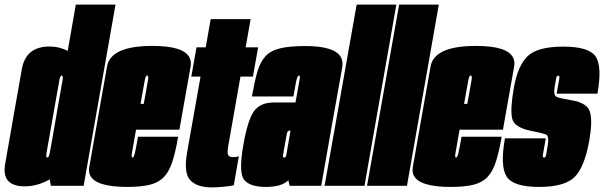

<svg xmlns="http://www.w3.org/2000/svg" viewBox="-51 -805 2618 832"><path d="M169.5 0 164.5 -27.5Q110 2.5 57 2.5Q4 2.5 -17.5 -23.5Q-37 -48 -28.5 -95.5Q-11.5 -193 7.5 -301Q26.5 -409 43.8 -506.2Q61 -603.5 164 -603.5Q206 -603.5 242.5 -584.5L277.5 -785H449.5L311.5 0ZM177 -211 204.5 -369.5Q206 -377 207 -383.5L220.5 -460Q222.5 -475 218 -477Q217.5 -477.5 216.5 -477.5Q209.5 -477.5 205.8 -455Q202 -432.5 178.5 -301Q155 -167 151 -144.5Q147.5 -125 152.5 -122.5Q153 -122 154 -122Q161 -122 165 -144.5Q168.5 -163 177 -211Z M500.5 5Q362 5 339 -46.5Q332.5 -61.5 336 -81.5Q351 -168 374 -298Q397 -428 412.8 -517Q428.5 -606 609.5 -606Q747.5 -606 771 -554Q778.5 -538 775 -517Q759 -428 737 -303Q731.5 -271 726.5 -243H538.5Q523.5 -160 521 -143.5Q517.5 -124.5 522 -122Q522.5 -122 523 -122Q528.5 -122 533 -140Q537.5 -158 547 -212.5H721Q709.5 -146.5 695.8 -104Q682 -61.5 659.2 -37.8Q636.5 -14 598.5 -4.5Q560.5 5 500.5 5ZM558 -355H572Q586.5 -435 590 -455.5Q593.5 -475 588.5 -477.5Q588 -478 587 -478Q580 -478 576 -455.5Q573 -438 558 -355Z M866 7Q803 7 773.5 -24Q744 -55 760 -146L818 -473H778L800.5 -600H840.5L862 -722H1035L1013.5 -600H1067.5L1045 -473H991L938.5 -175Q932.5 -142 938 -133Q943.5 -124 956.5 -124Q974.5 -124 984 -128L962 -2Q914 7 866 7Z M1204 0 1198.5 -24Q1170 5 1101 5Q1033 5 1007.5 -25Q982 -55 1003.5 -177Q1022.5 -286 1049.8 -323.5Q1077 -361 1137 -361H1229.5L1233.5 -383.5Q1244.5 -445 1247.5 -461.5Q1250 -475 1246 -477Q1245.5 -477.5 1244.5 -477.5Q1241 -477.5 1238 -471.8Q1235 -466 1231.2 -446.8Q1227.5 -427.5 1220.5 -387H1040.5Q1052 -451.5 1064.2 -494Q1076.5 -536.5 1099 -561Q1121.5 -585.5 1162.5 -595.5Q1203.5 -605.5 1272 -605.5Q1403 -605.5 1427.5 -554.5Q1436 -536.5 1432 -512.5Q1415 -419.5 1389.5 -275.5L1341 0ZM1189.5 -132.5 1208 -239H1204.5Q1194 -239 1191.8 -225Q1189.5 -211 1183.5 -179Q1177.5 -145 1175.5 -133.5Q1174 -125.5 1177 -123Q1178.5 -122 1180.5 -122Q1187 -122 1189.5 -132.5Z M1355.5 0 1494.5 -785H1666.5L1528.5 0Z M1539.5 0 1678.5 -785H1850.5L1712.5 0Z M1902.5 5Q1764 5 1741 -46.5Q1734.5 -61.5 1738 -81.5Q1753 -168 1776 -298Q1799 -428 1814.8 -517Q1830.5 -606 2011.5 -606Q2149.5 -606 2173 -554Q2180.5 -538 2177 -517Q2161 -428 2139 -303Q2133.5 -271 2128.5 -243H1940.5Q1925.5 -160 1923 -143.5Q1919.5 -124.5 1924 -122Q1924.5 -122 1925 -122Q1930.5 -122 1935 -140Q1939.5 -158 1949 -212.5H2123Q2111.5 -146.5 2097.8 -104Q2084 -61.5 2061.2 -37.8Q2038.5 -14 2000.5 -4.5Q1962.5 5 1902.5 5ZM1960 -355H1974Q1988.5 -435 1992 -455.5Q1995.5 -475 1990.5 -477.5Q1990 -478 1989 -478Q1982 -478 1978 -455.5Q1975 -438 1960 -355Z M2285 5Q2174 5 2144.8 -39.2Q2115.5 -83.5 2137 -205.5H2314Q2303.5 -146 2301.5 -134Q2300 -125.5 2303.5 -123Q2304.5 -122 2306.5 -122Q2313.5 -122 2315.5 -134Q2317.5 -146 2322 -172Q2330 -217 2313.8 -222.8Q2297.5 -228.5 2248 -238.5Q2175.5 -253 2167.8 -293.8Q2160 -334.5 2175.5 -423.5Q2192.5 -521 2235.8 -562Q2279 -603 2390 -603Q2501 -603 2530 -560.2Q2559 -517.5 2538 -399H2361Q2371 -455 2373 -466Q2374.5 -473.5 2371.5 -476Q2370 -477 2368 -477Q2361 -477 2359 -466Q2357 -455 2353 -431Q2345.5 -391 2361.8 -384.8Q2378 -378.5 2426 -370.5Q2495 -359 2506 -318.5Q2517 -278 2502.5 -195.5Q2482 -81 2439 -38Q2396 5 2285 5Z"/></svg>

Font: Anybody UltraCondensed Black
Style: Italic
Weight: 900
Width: 1
Italic angle: -10°
Designer: Tyler Finck
Foundry: Etcetera Type Company
Version: Version 1.010; ttfautohint (v1.8.3) -l 8 -r 50 -G 200 -x 14 